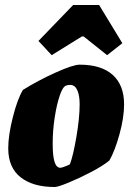

<svg xmlns="http://www.w3.org/2000/svg" viewBox="-20 -740 528 769"><path d="M13 -146Q13 -198 31.5 -271Q50 -344 72 -380Q133 -418 203 -449.5Q273 -481 299 -481Q386 -481 431.5 -440Q477 -399 477 -322Q477 -269 458.5 -202Q440 -135 418 -97Q391 -75 344 -50.5Q297 -26 254.5 -8.5Q212 9 199 9Q112 9 62.5 -30Q13 -69 13 -146ZM234 -71Q254 -78 260 -82Q273 -116 286 -192Q299 -268 299 -322Q299 -358 289.5 -379Q280 -400 261 -400Q252 -400 244 -397Q231 -392 219 -356.5Q207 -321 199 -269Q191 -217 191 -165Q191 -115 198.5 -91.5Q206 -68 222 -68Q225 -68 234 -71ZM134 -576 273 -720H377L470 -567L409 -519L315 -594H308L187 -519Z"/></svg>

Font: Grenze Black
Style: Italic
Weight: 900
Italic angle: -10°
Designer: Renata Polastri
Foundry: Omnibus-Type
Version: Version 1.002; ttfautohint (v1.8)